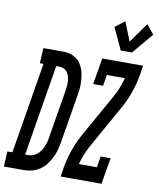

<svg xmlns="http://www.w3.org/2000/svg" viewBox="-166 -1063 945 1143"><g transform="rotate(10 306.5 -491.5)"><path d="M-63 0 -58 -92H-28L63 -643H41L46 -735H163Q180 -735 196 -732.5Q212 -730 226 -723Q240 -716 252 -706Q264 -696 272.5 -683Q281 -670 287 -655Q293 -640 296 -624.5Q299 -609 300.5 -592.5Q302 -576 302 -559.5Q302 -543 300 -526.5Q298 -510 295 -493L246 -198Q242 -174 235.5 -151Q229 -128 217.5 -105Q206 -82 190.5 -62Q175 -42 153.5 -27.5Q132 -13 108 -6.5Q84 0 60 0ZM49 -92H65Q79 -92 93.5 -96.5Q108 -101 119.5 -110Q131 -119 140 -131.5Q149 -144 155 -158Q161 -172 165 -185.5Q169 -199 171 -213L220 -508Q222 -523 223.5 -537.5Q225 -552 224 -566.5Q223 -581 219 -595Q215 -609 207 -620Q199 -631 186 -637Q173 -643 159 -643H140ZM502 -801 441 -933 499 -977 545 -862 631 -983 676 -927 570 -801ZM280 0 288 -51Q297 -106 315.5 -160.5Q334 -215 362 -265L507 -524Q523 -552 535 -582Q547 -612 555 -643H446L435 -576H375L402 -735H649L641 -684Q632 -629 613.5 -574.5Q595 -520 567 -470L422 -211Q406 -183 394 -153Q382 -123 374 -92H483L494 -159H554L527 0Z"/></g></svg>

Font: Iosevka Curly Slab SmBdExObl
Style: Regular
Weight: 600
Width: 7
Italic angle: -9°
Monospace: yes
Designer: Belleve Invis
Foundry: Belleve Invis
Version: Version 11.1.0; ttfautohint (v1.8.3)